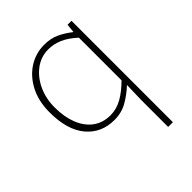

<svg xmlns="http://www.w3.org/2000/svg" viewBox="-218 -664 1031 1031"><g transform="rotate(-45 297.5 -148.5)"><path d="M454 243V35L457 -73Q420 -38 376 -12.5Q332 13 277 13Q178 13 118.5 -58Q59 -129 59 -262Q59 -347 91.5 -409.5Q124 -472 177.5 -506Q231 -540 295 -540Q343 -540 379.5 -523.5Q416 -507 453 -478H455L460 -527H490V243ZM280 -20Q326 -20 368.5 -44Q411 -68 454 -111V-435Q411 -474 372.5 -490.5Q334 -507 293 -507Q238 -507 193.5 -474Q149 -441 123 -385.5Q97 -330 97 -262Q97 -190 118.5 -135.5Q140 -81 181 -50.5Q222 -20 280 -20Z"/></g></svg>

Font: Source Han Sans SC ExtraLight
Style: Regular
Weight: 250
Designer: Ryoko NISHIZUKA 西塚涼子 (kana, bopomofo & ideographs); Paul D. Hunt (Latin, Greek & Cyrillic); Sandoll Communications 산돌커뮤니
Foundry: Adobe
Version: Version 2.004;hotconv 1.0.118;makeotfexe 2.5.65603